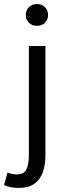

<svg xmlns="http://www.w3.org/2000/svg" viewBox="-60 -714 327 951"><path d="M32 217Q11 217 -8 213Q-27 209 -40 203L-23 141Q-14 144 -1.5 147Q11 150 23 150Q59 150 71 124.5Q83 99 83 54V-486H165V55Q165 104 151.5 140.5Q138 177 109 197Q80 217 32 217ZM123 -586Q99 -586 83.5 -601Q68 -616 68 -640Q68 -664 83.5 -679Q99 -694 123 -694Q147 -694 162.5 -679Q178 -664 178 -640Q178 -616 162.5 -601Q147 -586 123 -586Z"/></svg>

Font: Source Sans 3 ExtraLight
Style: Regular
Weight: 400
Version: Version 3.052;hotconv 1.1.0;makeotfexe 2.6.0